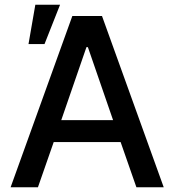

<svg xmlns="http://www.w3.org/2000/svg" viewBox="-20 -795 740 815"><path d="M287 -727H413L675 0H559L492 -192H208L141 0H25ZM353 -595H347L240 -285H460ZM235 -775 169 -608H101L130 -775Z"/></svg>

Font: Sinter Medium
Style: Regular
Weight: 500
Foundry: Adobe & rsms
Version: Version 1.000